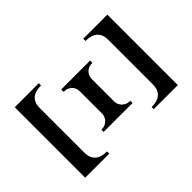

<svg xmlns="http://www.w3.org/2000/svg" viewBox="-172 -828 985 985"><g transform="rotate(45 320.5 -336.0)"><path d="M578.1 -497.1V-671.9H66.9V-497.1H83Q83 -541 103 -562.5Q123 -584 160.2 -584H484.9Q522.9 -584 543 -562.5Q563 -541 563 -497.1ZM479 -232.9V-442.9H462.9Q462.9 -426.3 457.3 -414.8Q451.7 -403.3 443.4 -396Q435.1 -388.7 425.5 -385.3Q416 -381.8 408.2 -381.8H243.2Q234.4 -381.8 224.4 -385.3Q214.4 -388.7 206.1 -396Q197.8 -403.3 192.4 -414.8Q187 -426.3 187 -442.9H170.9V-232.9H188Q188 -249.5 193.4 -261Q198.7 -272.5 206.8 -279.8Q214.8 -287.1 224.6 -290.5Q234.4 -293.9 243.2 -293.9H408.2Q416 -293.9 425.5 -290.5Q435.1 -287.1 443.4 -279.8Q451.7 -272.5 457.3 -261Q462.9 -249.5 462.9 -232.9ZM578.1 0V-174.8H562Q562 -131.3 542 -109.6Q522 -87.9 484.9 -87.9H160.2Q122.1 -87.9 102.5 -109.6Q83 -131.3 83 -174.8H66.9V0Z"/></g></svg>

Font: Galatia SIL
Style: Regular
Weight: 400
Designer: Development by SIL's NRSI team
Version: Version 2.1